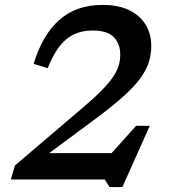

<svg xmlns="http://www.w3.org/2000/svg" viewBox="-20 -729 689 780"><path d="M174 -452 116.5 -469.5Q152.5 -588 221.5 -648.5Q290.5 -709 396.5 -709Q462.5 -709 506.5 -686.8Q550.5 -664.5 572.5 -627.2Q594.5 -590 594.5 -543Q594.5 -508.5 584.8 -477Q575 -445.5 551.2 -412.5Q527.5 -379.5 485.2 -341Q443 -302.5 378.5 -254L111 -56L139 -107H491L410.5 -81.5L533 -218H588.5L477 31H425L405.5 0H24L41 -57L314.5 -290Q363.5 -331.5 393.8 -362.5Q424 -393.5 440.2 -418Q456.5 -442.5 462.5 -463.8Q468.5 -485 468.5 -507.5Q468.5 -549.5 443.2 -577.2Q418 -605 356 -605Q291.5 -605 248.5 -568.8Q205.5 -532.5 174 -452Z"/></svg>

Font: Newsreader 9pt Medium
Style: Italic
Weight: 500
Italic angle: -17°
Designer: Hugues Gentile
Foundry: Production Type
Version: Version 1.003